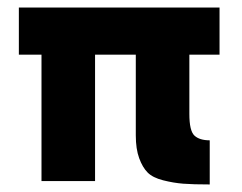

<svg xmlns="http://www.w3.org/2000/svg" viewBox="-20 -480 642 509"><path d="M30 -460H562V-335H482V-178Q482 -133 495.5 -120.5Q509 -108 536 -108V9Q492 9 466 7Q440 5 412.5 -2Q385 -9 371.5 -22.5Q358 -36 349 -60.5Q340 -85 340 -121V-335H232V0H90V-335H30Z"/></svg>

Font: renner_700bold
Style: Bold
Weight: 700
Version: Version 003.000 ; ttfautohint (v0.97) -l 8 -r 50 -G 200 -x 1